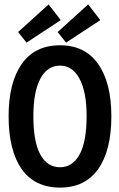

<svg xmlns="http://www.w3.org/2000/svg" viewBox="-20 -837 540 869"><path d="M252 12Q137 12 78 -72Q19 -156 19 -311Q19 -462 78 -547Q137 -632 252 -632Q365 -632 424.5 -547Q484 -462 484 -311Q484 -156 424.5 -72Q365 12 252 12ZM252 -80Q308 -80 340 -137.5Q372 -195 372 -312Q372 -421 340 -480.5Q308 -540 252 -540Q194 -540 162.5 -480.5Q131 -421 131 -312Q131 -195 162.5 -137.5Q194 -80 252 -80ZM279 -644 241 -692 379 -817 434 -746ZM100 -644 62 -692 200 -817 255 -746Z"/></svg>

Font: Inconsolata
Style: Bold
Weight: 700
Monospace: yes
Designer: Raph Levien, Cyreal, Brenton Simpson
Foundry: Raph Levien, Cyreal, Google
Version: Version 3.100; ttfautohint (v1.8.4.7-5d5b)